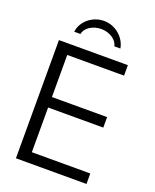

<svg xmlns="http://www.w3.org/2000/svg" viewBox="-165 -1008 891 1102"><g transform="rotate(20 280.5 -457.0)"><path d="M491 -658V-722H70V0H501V-64H144V-337H481V-401H144V-658ZM418 -797C407 -862 346 -914 277 -914C206 -914 144 -863 136 -797H174C182 -839 229 -865 278 -865C325 -865 373 -838 381 -797Z"/></g></svg>

Font: Perun Light
Style: Regular
Weight: 300
Foundry: Copyright (c) Stefan Peev, Context Ltd, 2016
Version: Version 1.089